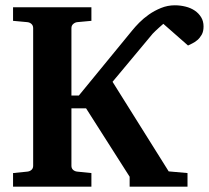

<svg xmlns="http://www.w3.org/2000/svg" viewBox="-20 -698 781 718"><path d="M741.2 -599.1Q741.2 -580.6 734.4 -568.4Q727.5 -556.2 718 -548.1Q708.5 -540 698.7 -535.4Q689 -530.8 683.1 -527.8L590.8 -608.9Q582.5 -601.6 574.7 -594.7Q567.9 -588.9 561 -582L550.8 -571.8L400.9 -392.1L610.8 -57.1L681.2 -50.8V0H464.8V-37.1L301.8 -293H247.1V-78.1Q247.1 -68.4 253.4 -62.7Q259.8 -57.1 269 -56.2L321.8 -50.8V0H28.8V-50.8L82 -56.2Q91.3 -57.1 97.7 -62.7Q104 -68.4 104 -78.1V-592.8Q104 -602.5 97.7 -608.4Q91.3 -614.3 82 -615.2L28.8 -620.1V-670.9H321.8V-620.1L269 -615.2Q260.7 -614.3 253.9 -608.4Q247.1 -602.5 247.1 -592.8V-340.8H274.9L475.1 -585Q484.9 -597.2 500.7 -613.3Q516.6 -629.4 537.1 -643.8Q557.6 -658.2 582.3 -668.2Q606.9 -678.2 633.8 -678.2Q654.3 -678.2 673.8 -673.3Q693.4 -668.5 708.3 -658.4Q723.1 -648.4 732.2 -633.5Q741.2 -618.7 741.2 -599.1Z"/></svg>

Font: Charis SIL Phon
Style: Bold
Weight: 700
Foundry: SIL International
Version: Version 5.000